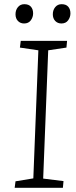

<svg xmlns="http://www.w3.org/2000/svg" viewBox="-20 -896 363 916"><path d="M163 -656 75 -669 79 -701H300L297 -669L210 -656L186 -44L283 -32L280 0H50L54 -31L139 -45ZM54 -828Q54 -848 65.5 -862Q77 -876 96 -876Q117 -876 127.5 -864Q138 -852 138 -832Q138 -814 127 -799Q116 -784 95 -784Q77 -784 65.5 -796Q54 -808 54 -828ZM232 -828Q232 -848 243.5 -862Q255 -876 274 -876Q295 -876 305.5 -864Q316 -852 316 -832Q316 -814 305 -799Q294 -784 273 -784Q255 -784 243.5 -796Q232 -808 232 -828Z"/></svg>

Font: Literata ExtraLight
Style: Italic
Weight: 250
Italic angle: -2°
Designer: Latin by Veronika Burian and Jose Scaglione. Greek by Irene Vlachou. Cyrillic by Vera Evstafieva
Foundry: TypeTogether
Version: Version 3.002